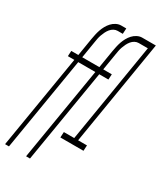

<svg xmlns="http://www.w3.org/2000/svg" viewBox="-226 -825 952 1108"><g transform="rotate(30 250.0 -271.0)"><path d="M2 193 105 -428H62L64 -464H111L130 -580Q133 -597 136.5 -613.5Q140 -630 145.5 -646Q151 -662 159.5 -677.5Q168 -693 180 -706Q192 -719 208 -727Q224 -735 240 -735H274L272 -698H238Q225 -698 213 -691.5Q201 -685 192 -674Q183 -663 177 -650.5Q171 -638 166.5 -625.5Q162 -613 159.5 -600Q157 -587 155 -574L137 -464H251L270 -580Q273 -597 276.5 -613.5Q280 -630 285.5 -646Q291 -662 299.5 -677.5Q308 -693 320 -706Q332 -719 348 -727Q364 -735 380 -735H471L356 -37H415L413 0H259L261 -37H330L439 -698H378Q365 -698 353 -691.5Q341 -685 332 -674Q323 -663 317 -650.5Q311 -638 306.5 -625.5Q302 -613 299.5 -600Q297 -587 295 -574L277 -464H334L332 -428H271L168 193H142L245 -428H131L28 193Z"/></g></svg>

Font: Iosevka SS18 Extralight
Style: Italic
Weight: 200
Italic angle: -9°
Monospace: yes
Designer: Belleve Invis
Foundry: Belleve Invis
Version: Version 25.1.1; ttfautohint (v1.8.4)